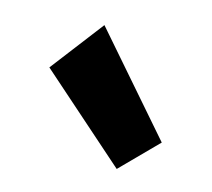

<svg xmlns="http://www.w3.org/2000/svg" viewBox="-43 -859 380 344"><g transform="rotate(10 147.5 -687.0)"><path d="M188.5 -561.5 38.1 -719.7 122.1 -811.5 259.8 -622.1Z"/></g></svg>

Font: Reddit Sans Condensed Black
Style: Regular
Weight: 900
Designer: Stephen Hutchings
Foundry: Reddit
Version: Version 1.014